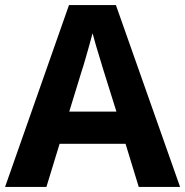

<svg xmlns="http://www.w3.org/2000/svg" viewBox="-20 -737 730 757"><path d="M527 0 475 -170H215L163 0H0L252 -717H437L690 0ZM387 -463Q382 -480 374 -506Q366 -532 358 -559Q350 -586 345 -606Q340 -586 331.5 -556.5Q323 -527 315.5 -500.5Q308 -474 304 -463L253 -297H439Z"/></svg>

Font: Noto Sans Devanagari
Style: Bold
Weight: 700
Version: Version 2.003